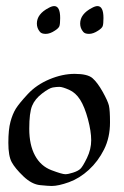

<svg xmlns="http://www.w3.org/2000/svg" viewBox="-20 -601 407 628"><path d="M157.2 -581.1Q176.8 -581.1 176.8 -542Q176.8 -522.5 174.3 -515.6Q171.9 -508.8 159.7 -501Q143.6 -490.2 129.6 -490.2Q115.7 -490.2 110.4 -497.1Q100.6 -508.8 100.6 -523.9Q100.6 -555.2 139.2 -575.2Q149.9 -581.1 157.2 -581.1ZM298.8 -581.1Q318.4 -581.1 318.4 -542Q318.4 -522.5 315.9 -515.6Q313.5 -508.8 301.3 -501Q285.2 -490.2 271.2 -490.2Q257.3 -490.2 252 -497.1Q242.2 -508.8 242.2 -523.9Q242.2 -555.2 280.8 -575.2Q291.5 -581.1 298.8 -581.1ZM339.8 -200.7Q339.8 -150.9 320.3 -112.1Q300.8 -73.2 270.5 -45.4Q240.2 -17.6 205.6 -5.1Q170.9 7.3 149.4 7.3Q139.2 7.3 111.6 4.6Q84 2 56.6 -24.2Q29.3 -50.3 18.3 -70.6Q7.3 -90.8 7.3 -133.8Q7.3 -177.2 14.2 -202.6Q21 -228 31.7 -245.4Q42.5 -262.7 70.8 -293.2Q99.1 -323.7 141.6 -341.6Q184.1 -359.4 224.1 -359.4Q266.6 -359.4 282.7 -345.2Q298.8 -331.1 315.7 -301Q332.5 -271 336.2 -255.9Q339.8 -240.7 339.8 -200.7ZM278.3 -142.1Q278.3 -171.4 267.6 -211.4Q256.8 -251.5 242.2 -274.7Q227.5 -297.9 205.8 -307.4Q184.1 -316.9 174.3 -316.9Q164.6 -316.9 152.8 -314.9Q141.1 -313 117.7 -295.2Q94.2 -277.3 85 -254.9Q75.7 -232.4 75.7 -179.7Q75.7 -127 94.5 -92.3Q113.3 -57.6 148.2 -44.4Q183.1 -31.2 193.4 -31.2Q203.1 -31.2 219 -36.4Q234.9 -41.5 242.7 -48.6Q250.5 -55.7 264.4 -84.2Q278.3 -112.8 278.3 -142.1Z"/></svg>

Font: Eadui
Style: Medium
Weight: 500
Designer: Peter S. Baker
Version: Version 1.1